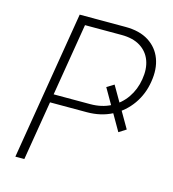

<svg xmlns="http://www.w3.org/2000/svg" viewBox="-108 -818 818 908"><g transform="rotate(15 300.5 -364.0)"><path d="M415.5 -450.7 525.9 -260.3 490.7 -237.8 380.4 -429.2ZM50.3 0 170.4 -727.5H395Q463.9 -727.5 508.8 -699Q553.7 -670.4 572 -621.3Q590.3 -572.3 579.6 -508.8Q569.8 -446.3 534.9 -396.7Q500 -347.2 445.6 -318.8Q391.1 -290.5 322.3 -290.5H128.4L136.2 -331.5H328.1Q384.3 -331.5 428 -354.2Q471.7 -377 499.5 -417.2Q527.3 -457.5 535.6 -508.8Q544.4 -561 529.8 -600.8Q515.1 -640.6 479 -663.3Q442.9 -686 386.2 -686H207.5L94.2 0Z"/></g></svg>

Font: Inter Tight ExtraLight
Style: Italic
Weight: 250
Italic angle: -9.39999°
Designer: Rasmus Andersson
Foundry: rsms
Version: Version 3.004